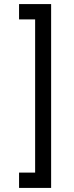

<svg xmlns="http://www.w3.org/2000/svg" viewBox="-20 -820 364 940"><path d="M230.3 -800H73.3V-725H152V25H73.3V100H230.3Z"/></svg>

Font: Oak Sans Light
Style: Regular
Weight: 400
Designer: Erik Kennedy, Walven
Foundry: Erik Kennedy, Walven
Version: Version 1.100;Glyphs 3.1.2 (3151)